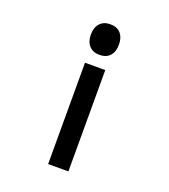

<svg xmlns="http://www.w3.org/2000/svg" viewBox="-146 -712 891 1015"><g transform="rotate(20 300.0 -204.5)"><path d="M357 199H243V-371H357ZM300 -608Q338 -608 358.5 -585Q379 -562 379 -522Q379 -482 358.5 -459Q338 -436 300 -436Q263 -436 242 -459Q221 -482 221 -522Q221 -562 242 -585Q263 -608 300 -608Z"/></g></svg>

Font: Martian Mono Condensed
Style: Regular
Weight: 400
Width: 3
Designer: Roman Shamin
Foundry: Evil Martians
Version: Version 1.000